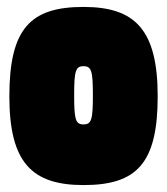

<svg xmlns="http://www.w3.org/2000/svg" viewBox="-20 -524 482 554"><path d="M221 10C374 10 435 -52 435 -246C435 -438 370 -504 221 -504C68 -504 7 -442 7 -246C7 -55 72 10 221 10ZM221 -165C198 -165 194 -179 194 -249C194 -319 198 -333 221 -333C244 -333 248 -319 248 -249C248 -179 244 -165 221 -165Z"/></svg>

Font: Blinker Headline
Style: Regular
Weight: 900
Width: 4
Designer: Juergen Huber
Foundry: supertype
Version: Version 1.015;PS 1.15;hotconv 1.0.88;makeotf.lib2.5.647800